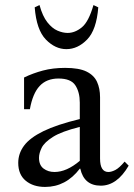

<svg xmlns="http://www.w3.org/2000/svg" viewBox="-20 -723 528 758"><path d="M158 15Q111 15 81.5 -9.5Q52 -34 52 -80Q52 -117 75 -148Q98 -179 151 -205Q204 -231 295 -253V-318Q295 -359 277.5 -386Q260 -413 211 -413Q164 -413 136.5 -383.5Q109 -354 98 -292H75V-417Q110 -434 149.5 -444.5Q189 -455 237 -455Q292 -455 321.5 -440.5Q351 -426 363 -400Q375 -374 375 -339V-97Q375 -44 408 -44Q420 -44 435.5 -52Q451 -60 472 -85L488 -69Q442 10 378 10Q312 10 297 -57H295Q240 15 158 15ZM195 -44Q243 -44 295 -88V-222Q223 -204 189 -182.5Q155 -161 144.5 -139.5Q134 -118 134 -100Q134 -71 152 -57.5Q170 -44 195 -44ZM349 -703 368 -694Q361 -605 324 -567Q287 -529 242 -529Q198 -529 161 -567Q124 -605 117 -694L136 -703Q148 -659 167 -635Q186 -611 207 -602Q228 -593 247 -593Q276 -593 303 -615Q330 -637 349 -703Z"/></svg>

Font: Bona Nova SC
Style: Regular
Weight: 400
Designer: Mateusz Machalski
Foundry: Capitalics
Version: Version 4.001; ttfautohint (v1.8.4.7-5d5b)